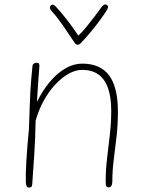

<svg xmlns="http://www.w3.org/2000/svg" viewBox="-20 -832 641 863"><path d="M126 -536Q127 -543 132 -546.5Q137 -550 144 -550Q152 -550 155 -545.5Q158 -541 157 -532Q155 -507 153 -481.5Q151 -456 149.5 -429Q148 -402 146 -374Q173 -428 206 -466.5Q239 -505 275.5 -525.5Q312 -546 349 -546Q431 -546 470.5 -493Q510 -440 510 -330Q510 -273 504 -219.5Q498 -166 491.5 -116Q485 -66 485 -19Q485 -5 481 2.5Q477 10 469 10Q461 10 458 5Q455 0 455 -16Q455 -68 461.5 -122Q468 -176 474 -229.5Q480 -283 480 -333Q480 -395 465.5 -436Q451 -477 422 -497.5Q393 -518 349 -518Q319 -518 287.5 -500Q256 -482 227 -450.5Q198 -419 175.5 -377.5Q153 -336 140 -289Q139 -212 134 -137Q129 -62 125 -5Q124 5 121 8Q118 11 110 11Q106 11 103 9Q100 7 98.5 1.5Q97 -4 96 -12Q95 -47 98.5 -109Q102 -171 110 -250Q112 -310 113.5 -350.5Q115 -391 116.5 -421Q118 -451 120.5 -477.5Q123 -504 126 -536ZM434 -797Q441 -807 447.5 -810.5Q454 -814 461 -809Q467 -805 465 -797Q463 -789 455 -778Q439 -754 420.5 -729.5Q402 -705 382 -681.5Q362 -658 343 -638Q340 -635 336.5 -633Q333 -631 329 -631Q324 -631 320.5 -634Q317 -637 314 -642Q289 -680 263 -717.5Q237 -755 214 -780Q205 -790 204.5 -796.5Q204 -803 208 -807Q213 -812 219.5 -810.5Q226 -809 233 -800Q259 -772 284.5 -738.5Q310 -705 332 -672Q348 -686 368 -710.5Q388 -735 406.5 -759.5Q425 -784 434 -797Z"/></svg>

Font: Playpen Sans Thin
Style: Regular
Weight: 250
Designer: Laura Meseguer, Veronika Burian, José Scaglione
Foundry: TypeTogether
Version: Version 1.001